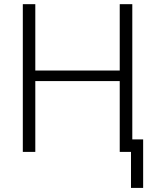

<svg xmlns="http://www.w3.org/2000/svg" viewBox="-20 -731 747 924"><path d="M616.7 0H556.2V-340.8H149.9V0H89.8V-710.9H149.9V-391.6H556.2V-710.9H616.7ZM668.9 173.3H610.4V-60.1H668.9Z"/></svg>

Font: Roboto-Light
Style: Regular
Weight: 300
Designer: Google
Version: Version 2.137; 2017